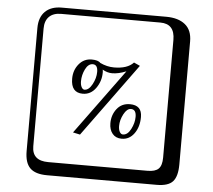

<svg xmlns="http://www.w3.org/2000/svg" viewBox="-62 -822 1223 1102"><g transform="rotate(5 550.0 -271.0)"><path d="M636.2 -106Q636.2 -85 643.6 -72Q650.9 -59.1 662.1 -59.1Q689 -59.1 707.5 -95Q726.1 -130.9 726.1 -166Q726.1 -209 695.8 -209Q672.9 -209 654.5 -174.6Q636.2 -140.1 636.2 -106ZM585 -117.2Q585 -165 612.5 -200.4Q640.1 -235.8 688 -235.8Q756.8 -235.8 756.8 -168Q756.8 -110.8 729 -72.5Q701.2 -34.2 657.2 -34.2Q623 -34.2 604 -57.1Q585 -80.1 585 -117.2ZM577.1 -438Q655.3 -438 689.9 -476.1L725.1 -460L417 -37.1L376 -45.9L650.9 -421.9Q606 -403.8 569.8 -403.8Q542 -403.8 514.2 -419.9Q516.1 -414.1 516.1 -403.8Q516.1 -353 487.1 -312.5Q458 -272 412.1 -272Q344.2 -272 344.2 -353Q344.2 -401.9 373 -437Q401.9 -472.2 446.8 -472.2Q483.9 -472.2 497.1 -457Q537.1 -438 577.1 -438ZM396 -342.8Q396 -321.8 403.1 -308.8Q410.2 -295.9 419.9 -295.9Q444.8 -295.9 464.4 -332Q483.9 -368.2 483.9 -403.8Q483.9 -445.8 455.1 -445.8Q429.2 -445.8 412.6 -412.4Q396 -378.9 396 -342.8ZM249 -717.8Q204.1 -717.8 179.9 -693.8Q155.8 -669.9 155.8 -625V53.2Q155.8 136.2 249 136.2H820.8Q865.7 136.2 884.8 117.2Q903.8 98.1 903.8 53.2V-625Q903.8 -717.8 820.8 -717.8ZM1000 84Q1000 152.8 973.4 182.4Q946.8 211.9 880.9 211.9H249Q181.2 211.9 150.6 181.4Q120.1 150.9 120.1 84V-625Q120.1 -687 154.1 -720.5Q188 -753.9 249 -753.9H851.1Q920.9 -753.9 960.4 -721.9Q1000 -689.9 1000 -625Z"/></g></svg>

Font: Linux Biolinum Keyboard O
Style: Regular
Weight: 700
Designer: Philipp H. Poll
Foundry: Philipp H. Poll
Version: Version 0.6.1